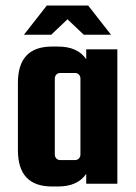

<svg xmlns="http://www.w3.org/2000/svg" viewBox="-20 -667 492 697"><path d="M300 -647H150L67 -541H166L225 -597L284 -541H383ZM293 -452C272 -483 238 -498 190 -498H169C86 -498 45 -454 45 -366V-122C45 -34 86 10 169 10H190C238 10 272 -5 293 -36V0H406V-488H293ZM272 -106C272 -95 264 -86 253 -86H198C187 -86 179 -95 179 -106V-382C179 -393 187 -402 198 -402H253C264 -402 272 -393 272 -382Z"/></svg>

Font: sklik
Style: Regular
Weight: 400
Designer: Joe Prince
Foundry: Joe Prince
Version: Version 1.001